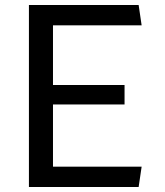

<svg xmlns="http://www.w3.org/2000/svg" viewBox="-20 -750 660 770"><path d="M96 0H536L548 -81.5H192.5V-331H479.5V-409H192.5V-648.5H548L536 -730H96Z"/></svg>

Font: Monaspace Argon
Style: Regular
Weight: 400
Designer: Riley Cran & the Lettermatic Team
Foundry: Lettermatic
Version: Version 1.200 (Monaspace Argon)